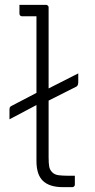

<svg xmlns="http://www.w3.org/2000/svg" viewBox="-20 -770 390 790"><path d="M60 -750Q69 -750 81.5 -750Q94 -750 108 -750Q122 -750 134.5 -750Q147 -750 156 -750Q165 -750 169 -750Q173 -750 175 -748.5Q177 -747 178.5 -745Q180 -743 180 -739Q180 -701 180 -639Q180 -577 180 -504Q180 -431 180 -358Q180 -285 180 -223Q180 -161 180 -123Q180 -98 182.5 -84.5Q185 -71 195 -61Q205 -51 221.5 -49Q238 -47 256 -47Q262 -47 267.5 -47Q273 -47 276 -47H288Q288 -38 288 -29Q288 -20 288 -11Q288 -7 286.5 -5Q285 -3 283 -1.5Q281 0 277 0Q274 0 268.5 0Q263 0 256 0Q249 0 239 0Q211 0 190.5 -6.5Q170 -13 156.5 -26Q143 -39 136.5 -59.5Q130 -80 130 -108Q130 -149 130 -210.5Q130 -272 130 -342.5Q130 -413 130 -482.5Q130 -552 130 -610Q130 -668 130 -703H119Q115 -703 105 -703Q95 -703 85.5 -703Q76 -703 71 -703Q66 -703 63 -706Q60 -709 60 -714Q60 -723 60 -732Q60 -741 60 -750ZM302 -468Q302 -461 302 -458Q302 -455 302 -431Q302 -426 301 -423Q300 -420 298.5 -417.5Q297 -415 293 -413L166 -349Q162 -347 156.5 -346Q151 -345 146.5 -344.5Q142 -344 138 -342L19 -279Q19 -285 19 -286Q19 -287 19 -292.5Q19 -298 19 -315Q19 -323 20 -327Q21 -331 27 -334L138 -392Q142 -394 146.5 -394.5Q151 -395 156 -396Q161 -397 166 -399Z"/></svg>

Font: Recursive Light
Style: Regular
Weight: 300
Version: Version 1.085